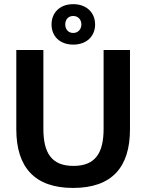

<svg xmlns="http://www.w3.org/2000/svg" viewBox="-20 -890 702 922"><path d="M331.7 -675.8C396.7 -675.8 436.7 -716.7 436.7 -772.5C436.7 -828.3 396.7 -870 331.7 -870C266.7 -870 227.5 -828.3 227.5 -772.5C227.5 -716.7 266.7 -675.8 331.7 -675.8ZM331.7 -731.7C307.5 -731.7 293.3 -750 293.3 -772.5C293.3 -795.8 307.5 -813.3 331.7 -813.3C355 -813.3 370.8 -795.8 370.8 -772.5C370.8 -750 355 -731.7 331.7 -731.7ZM330.8 12.5C518.3 12.5 604.2 -87.5 604.2 -269.2V-650H477.5V-271.7C477.5 -156.7 439.2 -93.3 332.5 -93.3C226.7 -93.3 188.3 -156.7 188.3 -271.7V-650H58.3V-269.2C58.3 -87.5 145.8 12.5 330.8 12.5Z"/></svg>

Font: Familjen Grotesk SemiBold
Style: Regular
Weight: 600
Designer: Anders Wikstroem, Jonas Baeckman, Matilda Gysing, Kristian Moeller
Foundry: Familjen STHLM AB
Version: Version 2.000